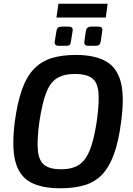

<svg xmlns="http://www.w3.org/2000/svg" viewBox="-20 -998 716 1031"><path d="M388 -703Q488 -703 548.5 -669Q609 -635 629 -556Q649 -477 630 -341Q617 -239 592 -170.5Q567 -102 529 -61.5Q491 -21 435.5 -4Q380 13 304 13Q202 13 142 -20.5Q82 -54 62 -133Q42 -212 60 -349Q74 -449 98 -517Q122 -585 160.5 -626Q199 -667 254.5 -685Q310 -703 388 -703ZM383 -601Q323 -601 286 -578Q249 -555 227.5 -498.5Q206 -442 191 -341Q178 -243 183.5 -188.5Q189 -134 219 -111.5Q249 -89 307 -89Q367 -89 403.5 -112.5Q440 -136 462.5 -192.5Q485 -249 500 -349Q514 -449 508.5 -503.5Q503 -558 472.5 -579.5Q442 -601 383 -601ZM348 -855Q374 -855 370 -832L361 -776Q360 -763 354.5 -757.5Q349 -752 336 -752H296Q271 -752 274 -775L283 -831Q285 -844 291.5 -849.5Q298 -855 311 -855ZM506 -855Q521 -855 526 -849.5Q531 -844 529 -832L521 -776Q519 -763 513 -757.5Q507 -752 494 -752H455Q429 -752 433 -775L441 -831Q445 -855 469 -855ZM558 -978 548 -904H283L294 -978Z"/></svg>

Font: Exo 2 SemiBold
Style: Italic
Weight: 600
Italic angle: -8°
Designer: Natanael Gama
Foundry: Natanael Gama
Version: Version 2.010